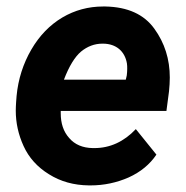

<svg xmlns="http://www.w3.org/2000/svg" viewBox="-20 -558 569 588"><path d="M252.4 9.8C253.9 9.8 255.9 9.8 257.3 9.8C298.3 9.8 337.4 1.5 374 -14.6C410.6 -31.2 439 -54.7 459 -84.5L396 -162.6C359.4 -124 316.9 -104.5 269 -104.5C267.1 -104.5 265.6 -104.5 264.2 -104.5C233.4 -105 209 -115.2 191.9 -135.3C174.3 -154.8 166 -180.2 166 -211.4C166 -213.9 166 -215.8 166 -218.3H489.7L497.6 -278.3C499 -293 500 -306.6 500 -320.3C500 -376.5 484.4 -426.3 452.6 -470.2C420.9 -514.2 371.1 -536.6 303.2 -538.1C300.8 -538.1 298.3 -538.1 295.4 -538.1C251 -538.1 209 -526.9 170.9 -504.4C132.3 -481.4 100.6 -448.7 75.7 -405.8C50.8 -362.8 35.6 -315.4 30.8 -264.2L29.3 -244.6C28.8 -236.3 28.3 -227.5 28.3 -219.2C28.3 -182.1 36.1 -146 52.2 -110.8C68.4 -75.2 94.2 -46.4 129.9 -24.4C165.5 -2 206.1 9.3 252.4 9.8ZM296.4 -424.3C335.4 -423.8 362.3 -401.4 368.7 -363.8C369.6 -358.4 369.6 -353 369.6 -347.2C369.6 -340.8 369.1 -334 368.2 -326.7L365.2 -314H175.8C191.4 -355 209 -383.8 228 -399.9C247.6 -416 269.5 -424.3 293.5 -424.3C294.4 -424.3 295.4 -424.3 296.4 -424.3Z"/></svg>

Font: Roboto
Style: Bold Italic
Weight: 700
Italic angle: -12°
Designer: Google
Version: Version 2.137; 2017